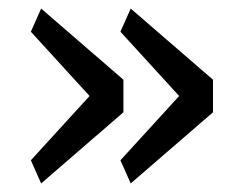

<svg xmlns="http://www.w3.org/2000/svg" viewBox="-20 -508 553 448"><path d="M52 -134 189 -284 52 -434 76 -488 268 -322V-246L76 -80ZM261 -134 398 -284 261 -434 285 -488 477 -322V-246L285 -80Z"/></svg>

Font: IBMPlexSans
Style: Regular
Weight: 400
Designer: Mike Abbink, Paul van der Laan, Pieter van Rosmalen
Foundry: Bold Monday
Version: Version 3.1